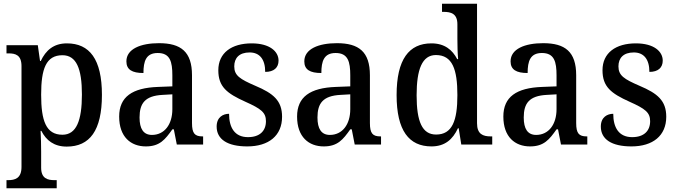

<svg xmlns="http://www.w3.org/2000/svg" viewBox="-20 -780 3652 1036"><path d="M15 236H286V192H274C238 192 202 184 202 125V39C202 5 201 -39 199 -74H203C229 -23 271 11 340 11C464 11 530 -75 530 -268C530 -461 463 -546 341 -546C269 -546 227 -508 200 -451H196L184 -536H15V-492H26C64 -492 96 -483 96 -423V121C96 183 60 192 24 192H15ZM317 -53C228 -53 202 -129 202 -269C202 -408 228 -482 317 -482C392 -482 422 -410 422 -270C422 -129 392 -53 317 -53Z M767 10C842 10 871 -27 910 -82H918L934 0H1076V-44H1073C1031 -44 1016 -60 1016 -116V-374C1016 -501 956 -547 838 -547C739 -547 662 -516 662 -449C662 -404 693 -386 754 -386C754 -450 768 -494 831 -494C898 -494 910 -447 910 -373V-314L833 -311C693 -306 623 -257 623 -151C623 -41 686 10 767 10ZM800 -52C754 -52 733 -85 733 -146C733 -223 763 -263 857 -268L910 -271V-191C910 -108 867 -52 800 -52Z M1314 10C1430 10 1502 -48 1502 -150C1502 -237 1455 -276 1358 -317C1275 -353 1244 -372 1244 -422C1244 -467 1271 -497 1327 -497C1381 -497 1411 -460 1411 -392C1458 -392 1483 -415 1483 -453C1483 -502 1436 -546 1338 -546C1230 -546 1158 -495 1158 -401C1158 -312 1204 -276 1304 -231C1389 -193 1415 -173 1415 -126C1415 -74 1382 -40 1318 -40C1246 -40 1216 -92 1216 -166C1185 -166 1149 -149 1149 -97C1149 -28 1208 10 1314 10Z M1727 10C1802 10 1831 -27 1870 -82H1878L1894 0H2036V-44H2033C1991 -44 1976 -60 1976 -116V-374C1976 -501 1916 -547 1798 -547C1699 -547 1622 -516 1622 -449C1622 -404 1653 -386 1714 -386C1714 -450 1728 -494 1791 -494C1858 -494 1870 -447 1870 -373V-314L1793 -311C1653 -306 1583 -257 1583 -151C1583 -41 1646 10 1727 10ZM1760 -52C1714 -52 1693 -85 1693 -146C1693 -223 1723 -263 1817 -268L1870 -271V-191C1870 -108 1827 -52 1760 -52Z M2308 10C2381 10 2423 -28 2451 -88H2455L2469 0H2636V-44H2628C2586 -44 2554 -56 2554 -115V-760H2365V-716H2373C2413 -716 2448 -707 2448 -649V-570C2448 -536 2449 -493 2452 -461H2447C2421 -511 2379 -546 2308 -546C2187 -546 2120 -460 2120 -267C2120 -75 2187 10 2308 10ZM2333 -54C2258 -54 2228 -124 2228 -266C2228 -406 2258 -483 2332 -483C2421 -483 2448 -406 2448 -267C2448 -128 2420 -54 2333 -54Z M2840 10C2915 10 2944 -27 2983 -82H2991L3007 0H3149V-44H3146C3104 -44 3089 -60 3089 -116V-374C3089 -501 3029 -547 2911 -547C2812 -547 2735 -516 2735 -449C2735 -404 2766 -386 2827 -386C2827 -450 2841 -494 2904 -494C2971 -494 2983 -447 2983 -373V-314L2906 -311C2766 -306 2696 -257 2696 -151C2696 -41 2759 10 2840 10ZM2873 -52C2827 -52 2806 -85 2806 -146C2806 -223 2836 -263 2930 -268L2983 -271V-191C2983 -108 2940 -52 2873 -52Z M3387 10C3503 10 3575 -48 3575 -150C3575 -237 3528 -276 3431 -317C3348 -353 3317 -372 3317 -422C3317 -467 3344 -497 3400 -497C3454 -497 3484 -460 3484 -392C3531 -392 3556 -415 3556 -453C3556 -502 3509 -546 3411 -546C3303 -546 3231 -495 3231 -401C3231 -312 3277 -276 3377 -231C3462 -193 3488 -173 3488 -126C3488 -74 3455 -40 3391 -40C3319 -40 3289 -92 3289 -166C3258 -166 3222 -149 3222 -97C3222 -28 3281 10 3387 10Z"/></svg>

Font: Noto Serif Lao SemiCondensed Medium
Style: Regular
Weight: 500
Width: 4
Designer: Monotype Design Team
Foundry: Monotype Imaging Inc.
Version: Version 2.003